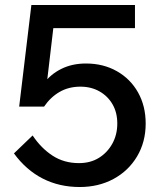

<svg xmlns="http://www.w3.org/2000/svg" viewBox="-20 -735 646 771"><path d="M111 -191Q145 -140 191 -110Q237 -80 297 -80Q343 -80 377 -101Q411 -122 431 -158Q451 -194 451 -239Q451 -283 432 -316Q413 -349 379.5 -368Q346 -387 303 -387Q256 -387 219.5 -366Q183 -345 157 -307L117 -310Q127 -361 155 -399Q183 -437 226.5 -458.5Q270 -480 325 -480Q395 -480 449.5 -449Q504 -418 534.5 -363.5Q565 -309 565 -239Q565 -165 530.5 -107Q496 -49 436 -16.5Q376 16 300 16Q218 16 151.5 -18Q85 -52 36 -119ZM522 -622H151L200 -672L157 -307H57L106 -715H522Z"/></svg>

Font: Wix Madefor Display SemiBold
Style: Regular
Weight: 600
Designer: Dalton Maag Ltd
Foundry: Dalton Maag Ltd
Version: Version 3.100